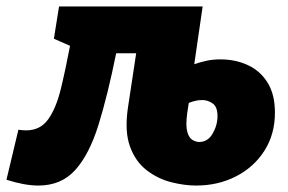

<svg xmlns="http://www.w3.org/2000/svg" viewBox="-63 -560 891 595"><path d="M789 -211Q789 -144 756.5 -93Q724 -42 668.5 -13.5Q613 15 545 15Q508 15 467 4.5Q426 -6 391.5 -32.5Q357 -59 340 -105.5Q323 -152 333 -223L359 -395H297Q271 -266 242.5 -174Q214 -82 170.5 -33.5Q127 15 56 15Q13 15 -43 -3L-6 -158Q0 -157 6.5 -156.5Q13 -156 18 -156Q62 -156 86.5 -190.5Q111 -225 125.5 -284.5Q140 -344 154 -418L104 -440L120 -540H565L539 -361Q559 -368 578.5 -372Q598 -376 620 -376Q667 -376 705.5 -358Q744 -340 766.5 -303.5Q789 -267 789 -211ZM517 -208Q512 -170 517.5 -151Q523 -132 534 -126Q545 -120 554 -120Q581 -120 596 -146Q611 -172 611 -200Q611 -229 596 -239.5Q581 -250 564 -250Q544 -250 522 -241Z"/></svg>

Font: Bitter Black
Style: Italic
Weight: 900
Italic angle: -9°
Designer: Sol Matas, and Bitter project Authors
Foundry: Sol Matas
Version: Version 2.001